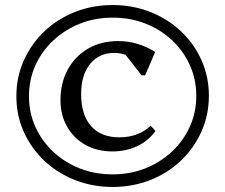

<svg xmlns="http://www.w3.org/2000/svg" viewBox="-20 -726 894 762"><path d="M427 16Q347 16 277.5 -11.5Q208 -39 156 -88Q104 -137 74.5 -202.5Q45 -268 45 -344Q45 -420 74.5 -486Q104 -552 156 -601.5Q208 -651 277.5 -678.5Q347 -706 427 -706Q507 -706 576.5 -678.5Q646 -651 698 -602Q750 -553 779.5 -487.5Q809 -422 809 -346Q809 -270 779.5 -204Q750 -138 698 -88.5Q646 -39 576.5 -11.5Q507 16 427 16ZM427 -34Q497 -34 557 -58Q617 -82 662.5 -124.5Q708 -167 733.5 -223.5Q759 -280 759 -346Q759 -411 733.5 -467.5Q708 -524 662.5 -566.5Q617 -609 557 -632.5Q497 -656 427 -656Q357 -656 297 -632Q237 -608 191.5 -565.5Q146 -523 120.5 -466.5Q95 -410 95 -344Q95 -279 120.5 -222.5Q146 -166 191.5 -123.5Q237 -81 297 -57.5Q357 -34 427 -34ZM426 -125Q365 -125 319 -151Q273 -177 246.5 -223Q220 -269 220 -328Q220 -397 249 -450Q278 -503 329.5 -533Q381 -563 448 -563Q489 -563 525.5 -552Q562 -541 596 -520L556 -427H542L452 -542H521V-477Q488 -516 434 -516Q373 -516 337.5 -472Q302 -428 302 -353Q302 -270 341.5 -225.5Q381 -181 454 -181Q529 -181 578 -227L597 -206Q569 -167 524.5 -146Q480 -125 426 -125Z"/></svg>

Font: Platypi Light
Style: Regular
Weight: 300
Designer: David Sargent
Foundry: Bolt Cutter Type
Version: Version 1.200